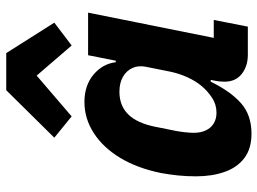

<svg xmlns="http://www.w3.org/2000/svg" viewBox="-128 -706 846 631"><g transform="rotate(-90 295.5 -391.0)"><path d="M523 0H430Q393 0 367.5 -20Q342 -40 342 -77Q342 -85 343 -94Q344 -103 345 -107L348 -122H342Q311 -58 272 -23Q233 12 171 12Q122 12 91 -11.5Q60 -35 45.5 -76.5Q31 -118 31 -170Q31 -202 34 -230.5Q37 -259 42 -286Q58 -364 92 -420Q126 -476 173.5 -506.5Q221 -537 275 -537Q330 -537 365.5 -507Q401 -477 406 -434H411L429 -525H569L486 -112H545ZM240 -103Q267 -103 289 -117.5Q311 -132 327 -151Q344 -171 356.5 -198.5Q369 -226 375 -255L391 -335Q396 -360 387 -379.5Q378 -399 358 -410.5Q338 -422 309 -422Q263 -422 234.5 -393Q206 -364 194 -305L180 -235Q178 -225 176 -207.5Q174 -190 174 -178Q174 -155 182 -138Q190 -121 205 -112Q220 -103 240 -103ZM314 -794H436L536 -636L461 -579L362 -694L228 -579L158 -636Z"/></g></svg>

Font: IBM Plex Sans Var
Style: Italic
Weight: 400
Italic angle: -11.31°
Designer: Mike Abbink, Paul van der Laan, Pieter van Rosmalen
Foundry: Bold Monday
Version: Version 1.001